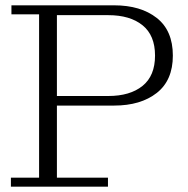

<svg xmlns="http://www.w3.org/2000/svg" viewBox="-20 -702 707 722"><path d="M21 0V-34H127V-648H23V-682H194V-34H386V0ZM194 -305V-341H387Q469 -341 516 -379Q563 -417 563 -493Q563 -569 516 -607Q469 -645 387 -645H194V-682H409Q509 -682 569.5 -634.5Q630 -587 630 -493Q630 -400 569.5 -352.5Q509 -305 409 -305Z"/></svg>

Font: Montagu Slab 144pt Light
Style: Regular
Weight: 300
Designer: Florian Karsten
Foundry: Florian Karsten
Version: Version 1.000